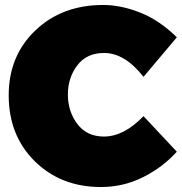

<svg xmlns="http://www.w3.org/2000/svg" viewBox="-20 -736 731 772"><path d="M386 16Q225 16 120 -87.5Q15 -191 15 -353Q15 -511 122 -613.5Q229 -716 395 -716Q466.5 -716 544 -685.2Q621.5 -654.5 691 -586L557 -427Q482 -523 398 -523Q329 -523 291 -473.5Q253 -424 253 -356Q253 -288 291 -237.5Q329 -187 398 -187Q478 -187 557 -269L691 -126Q634 -63 555 -23.5Q476 16 386 16Z"/></svg>

Font: Argentum Novus Black
Style: Regular
Weight: 900
Designer: Julieta Ulanovsky (font) & Cristiano Sobral (main changes)
Foundry: Julieta Ulanovsky (font) & Cristiano Sobral (main changes)
Version: Version 3.00;November 27, 2020;FontCreator 13.0.0.2655 64-bi